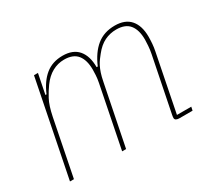

<svg xmlns="http://www.w3.org/2000/svg" viewBox="-106 -700 971 883"><g transform="rotate(-30 379.5 -259.0)"><path d="M41 0 142 -506H163L142 -401H148Q172 -458 209 -488Q246 -518 300 -518Q355 -518 382.5 -485.5Q410 -453 410 -394H416Q442 -455 481 -486.5Q520 -518 577 -518Q632 -518 659.5 -486Q687 -454 687 -396Q687 -379 685.5 -359.5Q684 -340 680 -321L620 -19H696L692 0H622Q612 0 605.5 -3.5Q599 -7 599 -15Q599 -21 601 -31L659 -320Q663 -340 664.5 -361Q666 -382 666 -393Q666 -444 644 -471.5Q622 -499 574 -499Q541 -499 512 -485Q483 -471 457 -438Q449 -428 441.5 -418Q434 -408 427 -394.5Q420 -381 414 -363Q408 -345 403 -319L339 0H318L383 -326Q387 -346 388 -364Q389 -382 389 -393Q389 -444 367 -471.5Q345 -499 297 -499Q264 -499 234.5 -483Q205 -467 181 -434Q164 -411 148 -381Q132 -351 121 -297L62 0Z"/></g></svg>

Font: IBM Plex Sans Cond Thin
Style: Italic
Weight: 100
Width: 3
Italic angle: -11°
Designer: Mike Abbink, Paul van der Laan, Pieter van Rosmalen
Foundry: Bold Monday
Version: Version 1.3